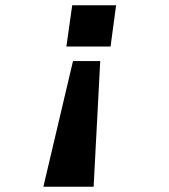

<svg xmlns="http://www.w3.org/2000/svg" viewBox="-20 -531 640 726"><path d="M359 -300 334 175H144L256 -300ZM419 -511 398 -355H231L253 -511Z"/></svg>

Font: Chivo Mono
Style: Bold Italic
Weight: 700
Italic angle: -8.05°
Monospace: yes
Version: Version 1.008